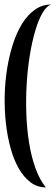

<svg xmlns="http://www.w3.org/2000/svg" viewBox="-20 -770 245 847"><path d="M205.1 -750Q184.6 -742.7 166.7 -711.4Q148.9 -680.2 135 -632.6Q121.1 -585 111.3 -524.7Q101.6 -464.4 97.7 -398.9Q93.8 -333.5 96.2 -266.8Q98.6 -200.2 108.4 -139.4Q118.2 -78.6 136.5 -27.8Q154.8 22.9 182.1 56.6Q144 56.6 114.3 33.9Q84.5 11.2 62.5 -27.3Q40.5 -65.9 26.4 -117.7Q12.2 -169.4 5.9 -227.3Q-0.5 -285.2 0.7 -346.7Q2 -408.2 11.2 -466.1Q20.5 -523.9 37.1 -575.7Q53.7 -627.4 77.9 -666Q102.1 -704.6 134 -727.3Q166 -750 205.1 -750Z"/></svg>

Font: 003 KoZ KJR
Style: Regular
Weight: 400
Designer: Ko Z, Min Khaing
Foundry: Your Own Font Foundry
Version: Version 2.50;March 29, 2020;